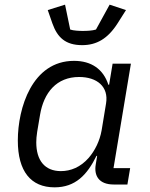

<svg xmlns="http://www.w3.org/2000/svg" viewBox="-20 -788 640 820"><path d="M213.1 12.1C301.8 12.1 351.9 -40.8 392 -122.2H394.9L388.8 -84.9C381 -38 402 0 465.9 0H524.1L535.9 -70H464.8L539.1 -516H460.9L446 -426.1H442.8C421.2 -492.9 370 -528.1 296.2 -528.1C116.8 -528.1 56.1 -326 56.1 -187.9C56.1 -56.1 111.9 12.1 213.1 12.1ZM134.9 -180C134.9 -192.8 136 -207 138.8 -225.1L150.9 -296.9C166.9 -393.1 221.9 -459.2 317.8 -459.2C394.2 -459.2 445 -418 432.9 -345.9L414.1 -231.9C405.9 -185 384.9 -144.2 359 -114C323.9 -73.9 282 -57.2 240.1 -57.2C171.2 -57.2 134.9 -103 134.9 -180ZM183.9 -745 203.8 -687.9C225.1 -627.8 259.9 -595.2 331 -595.2C392 -595.2 440 -622.2 481.9 -687.9L518.1 -745L448.2 -768.1L389.9 -661.9C375 -657 351.9 -655.9 333.1 -655.9C320 -655.9 293 -657 279.8 -661.9L257.8 -768.1Z"/></svg>

Font: Margiela Mono Italic Italic
Style: Regular
Weight: 400
Designer: Mike Abbink, Paul van der Laan, Pieter van Rosmalen
Foundry: Bold Monday
Version: Version 2.003 2021